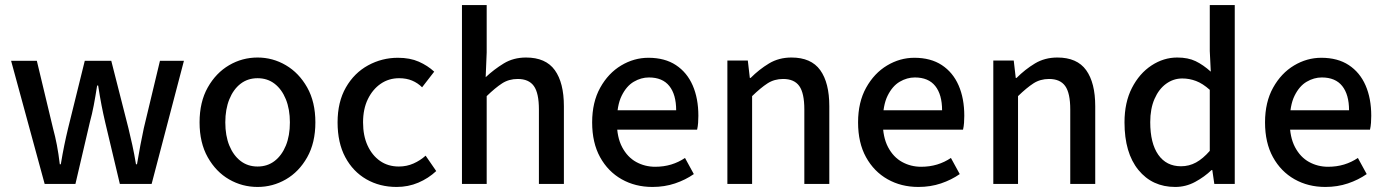

<svg xmlns="http://www.w3.org/2000/svg" viewBox="-20 -729 5492 761"><path d="M157 0 24 -488H126L190 -221Q199 -188 205.5 -154Q212 -120 217 -78H221Q228 -120 235 -154Q242 -188 250 -221L316 -488H421L489 -221Q497 -188 504.5 -154Q512 -120 519 -78H523Q530 -120 536.5 -154Q543 -188 550 -221L614 -488H709L581 0H455L397 -244Q389 -278 382.5 -311.5Q376 -345 369 -390H365Q358 -345 351.5 -311Q345 -277 336 -244L279 0Z M1001 12Q940 12 888 -18Q836 -48 803.5 -105.5Q771 -163 771 -244Q771 -325 803.5 -382.5Q836 -440 888 -470.5Q940 -501 1001 -501Q1061 -501 1113 -470.5Q1165 -440 1197.5 -382.5Q1230 -325 1230 -244Q1230 -163 1197.5 -105.5Q1165 -48 1113 -18Q1061 12 1001 12ZM1001 -69Q1040 -69 1068.5 -91Q1097 -113 1113 -152Q1129 -191 1129 -244Q1129 -296 1113 -335.5Q1097 -375 1068.5 -397Q1040 -419 1001 -419Q962 -419 933.5 -397Q905 -375 889 -335.5Q873 -296 873 -244Q873 -191 889 -152Q905 -113 933.5 -91Q962 -69 1001 -69Z M1552 12Q1485 12 1432 -18.5Q1379 -49 1348.5 -106Q1318 -163 1318 -244Q1318 -325 1351 -382.5Q1384 -440 1439 -470Q1494 -500 1557 -500Q1605 -500 1640 -484.5Q1675 -469 1701 -445L1653 -383Q1636 -400 1613.5 -409.5Q1591 -419 1562 -419Q1521 -419 1489 -397Q1457 -375 1438 -336Q1419 -297 1419 -244Q1419 -191 1437 -152Q1455 -113 1486.5 -91Q1518 -69 1561 -69Q1592 -69 1619 -81Q1646 -93 1667 -112L1709 -51Q1678 -22 1638 -5Q1598 12 1552 12Z M1811 0V-709H1909V-521L1905 -423Q1938 -454 1976.5 -477.5Q2015 -501 2065 -501Q2143 -501 2179 -451Q2215 -401 2215 -308V0H2116V-295Q2116 -360 2096 -388Q2076 -416 2032 -416Q1997 -416 1970 -398.5Q1943 -381 1909 -348V0Z M2566 12Q2498 12 2444 -18.5Q2390 -49 2358.5 -106Q2327 -163 2327 -244Q2327 -324 2359 -381.5Q2391 -439 2442 -469.5Q2493 -500 2550 -500Q2615 -500 2659 -471Q2703 -442 2725.5 -390.5Q2748 -339 2748 -270Q2748 -256 2747 -242Q2746 -228 2743 -215H2399V-292H2660Q2660 -354 2633 -388Q2606 -422 2552 -422Q2521 -422 2492 -405Q2463 -388 2444 -349.5Q2425 -311 2425 -245Q2425 -185 2446 -145.5Q2467 -106 2501.5 -87Q2536 -68 2577 -68Q2611 -68 2640.5 -77Q2670 -86 2695 -103L2730 -39Q2697 -16 2655.5 -2Q2614 12 2566 12Z M2863 0V-489H2944L2952 -420H2955Q2989 -454 3028 -477.5Q3067 -501 3117 -501Q3195 -501 3231 -451Q3267 -401 3267 -308V0H3168V-295Q3168 -360 3148 -388Q3128 -416 3084 -416Q3049 -416 3022 -398.5Q2995 -381 2961 -348V0Z M3620 12Q3552 12 3498 -18.5Q3444 -49 3412.5 -106Q3381 -163 3381 -244Q3381 -324 3413 -381.5Q3445 -439 3496 -469.5Q3547 -500 3604 -500Q3669 -500 3713 -471Q3757 -442 3779.5 -390.5Q3802 -339 3802 -270Q3802 -256 3801 -242Q3800 -228 3797 -215H3453V-292H3714Q3714 -354 3687 -388Q3660 -422 3606 -422Q3575 -422 3546 -405Q3517 -388 3498 -349.5Q3479 -311 3479 -245Q3479 -185 3500 -145.5Q3521 -106 3555.5 -87Q3590 -68 3631 -68Q3665 -68 3694.5 -77Q3724 -86 3749 -103L3784 -39Q3751 -16 3709.5 -2Q3668 12 3620 12Z M3917 0V-489H3998L4006 -420H4009Q4043 -454 4082 -477.5Q4121 -501 4171 -501Q4249 -501 4285 -451Q4321 -401 4321 -308V0H4222V-295Q4222 -360 4202 -388Q4182 -416 4138 -416Q4103 -416 4076 -398.5Q4049 -381 4015 -348V0Z M4638 12Q4547 12 4492 -55.5Q4437 -123 4437 -244Q4437 -323 4466.5 -380.5Q4496 -438 4544 -469.5Q4592 -501 4646 -501Q4689 -501 4719 -486.5Q4749 -472 4779 -445L4775 -527V-709H4874V0H4793L4785 -55H4782Q4754 -28 4717 -8Q4680 12 4638 12ZM4661 -70Q4693 -70 4720.5 -85Q4748 -100 4775 -131V-373Q4747 -398 4720.5 -408Q4694 -418 4666 -418Q4631 -418 4602 -397Q4573 -376 4556 -337Q4539 -298 4539 -245Q4539 -161 4571 -115.5Q4603 -70 4661 -70Z M5233 12Q5165 12 5111 -18.5Q5057 -49 5025.5 -106Q4994 -163 4994 -244Q4994 -324 5026 -381.5Q5058 -439 5109 -469.5Q5160 -500 5217 -500Q5282 -500 5326 -471Q5370 -442 5392.5 -390.5Q5415 -339 5415 -270Q5415 -256 5414 -242Q5413 -228 5410 -215H5066V-292H5327Q5327 -354 5300 -388Q5273 -422 5219 -422Q5188 -422 5159 -405Q5130 -388 5111 -349.5Q5092 -311 5092 -245Q5092 -185 5113 -145.5Q5134 -106 5168.5 -87Q5203 -68 5244 -68Q5278 -68 5307.5 -77Q5337 -86 5362 -103L5397 -39Q5364 -16 5322.5 -2Q5281 12 5233 12Z"/></svg>

Font: UmiuVSE Medium
Style: Regular
Weight: 500
Designer: Paul D. Hunt
Foundry: Adobe
Version: Version 3.046;September 5, 2023;FontCreator 14.0.0.2901 64-b